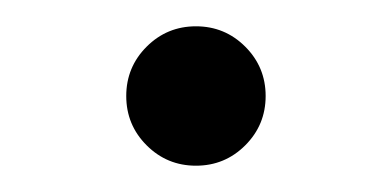

<svg xmlns="http://www.w3.org/2000/svg" viewBox="-20 -332 298 146"><path d="M129 -206Q107 -206 91.5 -221.5Q76 -237 76 -259Q76 -281 91.5 -296.5Q107 -312 129 -312Q151 -312 166.5 -296.5Q182 -281 182 -259Q182 -237 166.5 -221.5Q151 -206 129 -206Z"/></svg>

Font: Afrihost Sans
Style: Regular
Weight: 400
Designer: Afrihost SP Pty Ltd
Version: Version 1.000